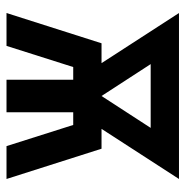

<svg xmlns="http://www.w3.org/2000/svg" viewBox="-10 -560 570 590"><g transform="rotate(90 275.0 -265.0)"><path d="M20 0 113 -292H174L20 -530H530L376 -292H437L530 0H429L364 -205H325V0H225V-205H186L121 0ZM275 -292 373 -443H177Z"/></g></svg>

Font: Lode Term
Style: Bold
Weight: 700
Monospace: yes
Designer: Belleve Invis
Foundry: Belleve Invis
Version: Version 29.2.0